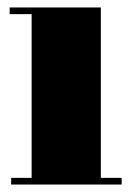

<svg xmlns="http://www.w3.org/2000/svg" viewBox="-20 -496 357 516"><path d="M6 -458C6 -458 65 -458 65 -458C65 -458 65 -18 65 -18C65 -18 10 -18 10 -18C10 -18 10 0 10 0C10 0 307 0 307 0C307 0 307 -18 307 -18C307 -18 251 -18 251 -18C251 -18 251 -476 251 -476C251 -476 6 -476 6 -476C6 -476 6 -458 6 -458Z"/></svg>

Font: Abril Fatface Utterance
Style: Regular
Weight: 500
Designer: Veronika Burian, Jos Scaglione
Foundry: TypeTogether
Version: ""